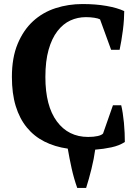

<svg xmlns="http://www.w3.org/2000/svg" viewBox="-20 -732 692 952"><path d="M540 -210H581Q585 -194 588.5 -171.5Q592 -149 594.5 -123.5Q597 -98 598 -73Q599 -48 599 -28Q572 -10 532.5 -1.5Q493 7 452 10Q446 55 433.5 105.5Q421 156 407 200H363Q346 152 335 102Q324 52 316 5Q252 -4 200.5 -30Q149 -56 113 -100Q77 -144 58 -206Q39 -268 39 -351Q39 -446 67.5 -514.5Q96 -583 144 -627Q192 -671 255.5 -691.5Q319 -712 389 -712Q455 -712 508.5 -702.5Q562 -693 596 -677Q596 -661 594.5 -636Q593 -611 589.5 -583.5Q586 -556 581.5 -529.5Q577 -503 573 -485H531L476 -636Q467 -641 447 -644Q427 -647 406 -647Q365 -647 329 -630.5Q293 -614 265 -578Q237 -542 221 -485.5Q205 -429 205 -350Q205 -207 262 -130Q319 -53 417 -53Q445 -53 464.5 -57.5Q484 -62 491 -70Z"/></svg>

Font: PT Serif
Style: Bold
Weight: 700
Designer: A.Korolkova, O.Umpeleva, V.Yefimov
Foundry: ParaType Ltd
Version: Version 1.000W OFL; ttfautohint (v1.6)